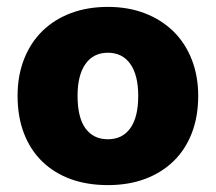

<svg xmlns="http://www.w3.org/2000/svg" viewBox="-20 -521 626 557"><path d="M555 -243Q555 -183 536.5 -135Q518 -87 483.5 -53.5Q449 -20 401 -2Q353 16 293 16Q233 16 185 -1.5Q137 -19 102.5 -52.5Q68 -86 49.5 -134Q31 -182 31 -243Q31 -302 50 -350Q69 -398 103.5 -431.5Q138 -465 186 -483Q234 -501 293 -501Q352 -501 400 -482.5Q448 -464 482.5 -430.5Q517 -397 536 -349Q555 -301 555 -243ZM293 -368Q251 -368 228 -335.5Q205 -303 205 -243Q205 -180 228 -148.5Q251 -117 293 -117Q335 -117 358 -149Q381 -181 381 -243Q381 -303 358 -335.5Q335 -368 293 -368Z"/></svg>

Font: Baloo Paaji 2 ExtraBold
Style: Regular
Weight: 800
Designer: Shuchita Grover, Noopur Datye and Ek Type
Foundry: Ek Type
Version: Version 1.640;hotconv 1.0.111;makeotfexe 2.5.65597; ttfautoh